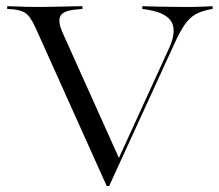

<svg xmlns="http://www.w3.org/2000/svg" viewBox="-20 -591 708 621"><path d="M325 10.5 95.2 -500.8Q85.5 -521.8 76.6 -534.3Q67.7 -546.8 56 -552.4Q44.4 -558.1 25 -560.5L3.2 -562.1V-571Q15.3 -571 30.2 -570.2Q45.2 -569.4 63.7 -569Q82.3 -568.5 102.4 -568.5H104H104.8Q126.6 -568.5 146.4 -569Q166.1 -569.4 184.3 -569.8Q202.4 -570.2 217.7 -570.6Q233.1 -571 246.8 -571V-562.1L221 -559.7Q183.9 -555.6 175.4 -539.1Q166.9 -522.6 180.6 -489.5L366.9 -75L358.9 -67.7L527.4 -436.3Q551.6 -490.3 534.7 -520.2Q517.7 -550 456.5 -559.7L440.3 -562.1V-571Q462.9 -570.2 499.6 -569.4Q536.3 -568.5 579 -568.5Q610.5 -568.5 631.9 -569.4Q653.2 -570.2 667.7 -571V-562.1L658.1 -560.5Q629.8 -554.8 611.3 -544Q592.7 -533.1 577.4 -511.3Q562.1 -489.5 543.5 -448.4L333.1 10.5Z"/></svg>

Font: Playfair 144pt SemiExpanded Light
Style: Regular
Weight: 300
Width: 6
Designer: Claus Eggers Sørensen
Foundry: Claus Eggers Sørensen
Version: Version 2.203